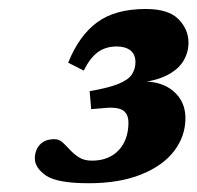

<svg xmlns="http://www.w3.org/2000/svg" viewBox="-20 -716 450 438"><path d="M188 -467 184.5 -508Q228 -515.5 250.5 -524.8Q273 -534 281 -546.5Q289 -559 289 -574Q289 -592 277.5 -601Q266 -610 246.5 -610Q221 -610 203.2 -597Q185.5 -584 171 -555L135.5 -573Q160.5 -635 201.8 -665.2Q243 -695.5 312.5 -695.5Q364.5 -695.5 387.2 -672.2Q410 -649 410 -618.5Q410 -597 399 -578Q388 -559 363.8 -545.8Q339.5 -532.5 299.5 -527.5V-530Q347 -532 375 -508.5Q403 -485 403 -446.5Q403 -405 377 -371.2Q351 -337.5 301.5 -317.8Q252 -298 182.5 -298Q110.5 -298 85 -315.5Q59.5 -333 59.5 -354.5Q59.5 -373.5 71 -386Q82.5 -398.5 104 -398.5Q115 -398.5 123 -391Q131 -383.5 139.8 -374Q148.5 -364.5 160.2 -357Q172 -349.5 190 -349.5Q209 -349.5 224.2 -355.5Q239.5 -361.5 250.5 -373Q261.5 -384.5 267.2 -400.5Q273 -416.5 273 -436Q273 -457.5 258.8 -465.2Q244.5 -473 212 -469Z"/></svg>

Font: Newsreader ExtraBold
Style: Italic
Weight: 800
Italic angle: -17°
Designer: Hugues Gentile
Foundry: Production Type
Version: Version 1.003